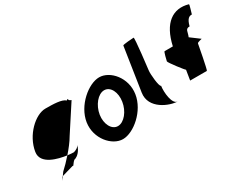

<svg xmlns="http://www.w3.org/2000/svg" viewBox="-100 -1159 2039 1652"><g transform="rotate(-30 920.0 -333.0)"><path d="M59 -274C41 -158 202 -122 283 -111C321 -154 358 -201 384 -246L552 -504C559 -504 528 -512 530 -522C532 -533 524 -530 515 -522C484 -552 399 -554 320 -554C220 -554 83 -428 59 -274ZM154 26C131 76 135 62 160 24ZM160 24 278 -10C282 6 304 -52 329 -52C348 -60 383 -84 403 -146C392 -124 369 -113 346 -106C334 -106 310 -107 283 -111C249 -72 214 -36 183 -8C174 4 166 15 160 24Z M569 -274C546 -121 662 8 769 8C876 8 1030 -121 1053 -274C1077 -428 962 -556 855 -556C748 -556 593 -428 569 -274ZM699 -274C713 -362 775 -438 837 -438C899 -438 937 -362 923 -274C910 -188 849 -111 787 -111C725 -111 686 -188 699 -274Z M1107 -258C1084 -108 1259 -38 1339 -38C1283 -38 1272 -167 1281 -226C1262 -227 1250 -361 1255 -394C1256 -401 1293 -703 1283 -703C1273 -703 1174 -696 1173 -689Z M1429 -383C1427 -372 1535 -232 1536 -239L1520 -140H1686C1693 -140 1736 -372 1738 -383C1740 -394 1793 -402 1785 -402L1695 -469C1715 -514 1703 -546 1749 -546C1767 -618 1794 -626 1817 -625C1819 -636 1846 -714 1839 -714C1697 -754 1584 -677 1538 -469H1456C1449 -469 1431 -394 1429 -383Z"/></g></svg>

Font: Ampere
Style: SuCndIta
Weight: 400
Version: Version 1